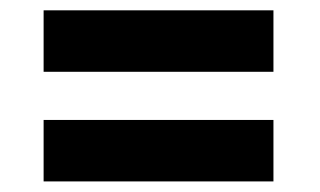

<svg xmlns="http://www.w3.org/2000/svg" viewBox="-20 -499 620 372"><path d="M509.8 -479V-359.9H64.5V-479ZM509.8 -266.6V-147.5H64.5V-266.6Z"/></svg>

Font: Roboto ExtraBold
Style: Regular
Weight: 800
Designer: Christian Robertson
Foundry: Google
Version: Version 3.009; 2024